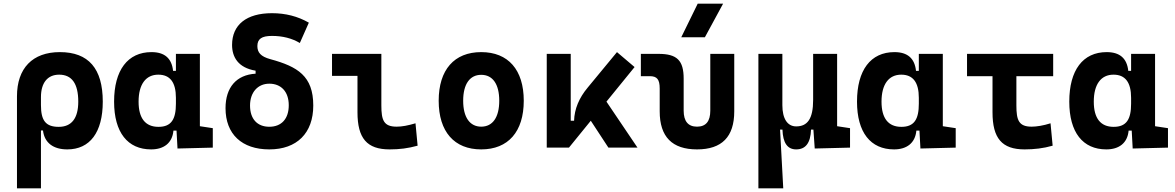

<svg xmlns="http://www.w3.org/2000/svg" viewBox="-20 -815 6485 1060"><path d="M351.6 9.8C476.1 9.8 547.4 -84 547.4 -253.9C547.4 -436.5 468.8 -527.3 310.5 -527.3C159.7 -527.3 73.7 -438.5 73.7 -283.2V224.6H206.1V-94.7H217.3C225.6 -25.4 275.4 9.8 351.6 9.8ZM206.1 -234.9V-278.8C206.1 -357.4 242.2 -402.8 306.6 -402.8C376.5 -402.8 412.1 -353.5 412.1 -253.9C412.1 -161.6 375 -114.7 304.2 -114.7C231.9 -114.7 206.1 -149.9 206.1 -234.9Z M814.5 9.8C884.3 9.8 931.2 -24.9 937.5 -93.8H954.6L960 4.9L1154.8 0V-107.4L1083.5 -118.2V-517.6H951.2V-423.8H935.5C928.2 -493.2 888.7 -527.3 816.4 -527.3C685.1 -527.3 609.9 -427.7 609.9 -253.9C609.9 -84 684.6 9.8 814.5 9.8ZM951.2 -242.7C951.2 -157.2 926.3 -114.7 855 -114.7C782.7 -114.7 745.1 -161.6 745.1 -253.9C745.1 -349.1 784.7 -402.8 854 -402.8C918.9 -402.8 951.2 -360.4 951.2 -274.9Z M1466.8 9.8C1619.1 9.8 1709.5 -80.1 1709.5 -232.4C1709.5 -395 1623.5 -447.3 1472.7 -488.3C1418.9 -502.9 1400.9 -525.9 1400.9 -560.5C1400.9 -600.1 1424.8 -616.7 1481.4 -616.7C1541 -616.7 1591.8 -603.5 1635.3 -577.6L1685.1 -689.9C1623.5 -725.1 1556.2 -742.2 1481.4 -742.2C1341.3 -742.2 1261.2 -678.7 1261.2 -566.9C1261.2 -500.5 1294.4 -440.9 1391.1 -424.8V-408.2C1285.2 -401.9 1225.1 -332.5 1225.1 -217.8C1225.1 -74.7 1314.9 9.8 1466.8 9.8ZM1466.8 -115.2C1399.9 -115.2 1360.4 -158.7 1360.4 -232.4C1360.4 -305.2 1403.3 -353 1466.8 -353C1531.2 -353 1574.2 -309.6 1574.2 -233.9C1574.2 -159.2 1534.2 -115.2 1466.8 -115.2Z M2130.9 9.8C2186.5 9.8 2232.4 3.9 2285.6 -10.7L2273.9 -134.3C2231 -121.6 2199.2 -115.7 2169.9 -115.7C2098.6 -115.7 2085.4 -150.9 2085.4 -232.9V-517.6H1813V-396H1953.6V-195.3C1953.6 -51.8 2005.4 9.8 2130.9 9.8Z M2636.7 9.8C2785.6 9.8 2871.6 -87.9 2871.6 -258.8C2871.6 -429.7 2785.6 -527.3 2636.7 -527.3C2487.8 -527.3 2401.9 -429.7 2401.9 -258.8C2401.9 -87.9 2487.8 9.8 2636.7 9.8ZM2636.7 -115.7C2573.7 -115.7 2537.1 -167.5 2537.1 -258.8C2537.1 -350.6 2573.7 -401.9 2636.7 -401.9C2700.2 -401.9 2736.3 -350.6 2736.3 -258.8C2736.3 -167.5 2700.2 -115.7 2636.7 -115.7Z M2998.5 0H3121.1L3241.7 -148.4L3338.9 0H3499.5L3328.1 -253.9L3483.4 -444.8L3386.2 -527.3L3224.6 -331.5C3176.8 -274.4 3151.4 -213.4 3149.4 -148.4H3130.9V-517.6H2998.5Z M3828.1 9.8C3965.3 9.8 4033.7 -59.6 4033.7 -200.2V-517.6H3901.4V-204.1C3901.4 -145.5 3877.4 -115.7 3828.1 -115.7C3779.3 -115.7 3754.4 -145.5 3754.4 -204.1V-380.9C3754.4 -481.4 3717.8 -517.6 3615.7 -517.6H3518.1V-394.5H3567.4C3607.4 -394.5 3622.1 -376.5 3622.1 -326.2V-200.2C3622.1 -59.6 3690.9 9.8 3828.1 9.8ZM3741.2 -609.4H3871.6L3972.2 -794.9H3832Z M4375.5 9.8C4428.2 9.8 4455.1 -26.4 4457.5 -99.6H4470.7L4478 4.9L4672.9 0V-107.4L4601.6 -118.2V-517.6H4469.2V-263.7C4469.2 -158.2 4437.5 -117.2 4375.5 -117.2C4327.6 -117.2 4299.3 -159.2 4299.3 -234.4V-517.6H4167V224.6H4304.2L4286.6 -99.6H4299.8C4302.2 -26.4 4327.1 9.8 4375.5 9.8Z M4916 9.8C4985.8 9.8 5032.7 -24.9 5039.1 -93.8H5056.2L5061.5 4.9L5256.3 0V-107.4L5185.1 -118.2V-517.6H5052.7V-423.8H5037.1C5029.8 -493.2 4990.2 -527.3 4918 -527.3C4786.6 -527.3 4711.4 -427.7 4711.4 -253.9C4711.4 -84 4786.1 9.8 4916 9.8ZM5052.7 -242.7C5052.7 -157.2 5027.8 -114.7 4956.5 -114.7C4884.3 -114.7 4846.7 -161.6 4846.7 -253.9C4846.7 -349.1 4886.2 -402.8 4955.6 -402.8C5020.5 -402.8 5052.7 -360.4 5052.7 -274.9Z M5636.7 9.8C5689.5 9.8 5741.2 3.9 5791.5 -10.7L5779.8 -134.3C5740.2 -121.6 5702.6 -115.7 5675.8 -115.7C5604.5 -115.7 5591.3 -150.9 5591.3 -232.9V-394.5H5794.4V-517.6H5318.8V-394.5H5459.5V-195.3C5459.5 -51.8 5511.2 9.8 5636.7 9.8Z M6087.9 9.8C6157.7 9.8 6204.6 -24.9 6210.9 -93.8H6228L6233.4 4.9L6428.2 0V-107.4L6356.9 -118.2V-517.6H6224.6V-423.8H6209C6201.7 -493.2 6162.1 -527.3 6089.8 -527.3C5958.5 -527.3 5883.3 -427.7 5883.3 -253.9C5883.3 -84 5958 9.8 6087.9 9.8ZM6224.6 -242.7C6224.6 -157.2 6199.7 -114.7 6128.4 -114.7C6056.2 -114.7 6018.6 -161.6 6018.6 -253.9C6018.6 -349.1 6058.1 -402.8 6127.4 -402.8C6192.4 -402.8 6224.6 -360.4 6224.6 -274.9Z"/></svg>

Font: Cascadia Code
Style: Bold
Weight: 700
Monospace: yes
Designer: Aaron Bell
Foundry: Saja Typeworks
Version: Version 2404.023